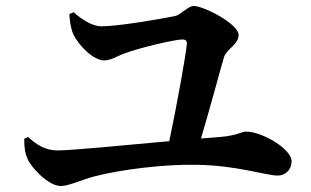

<svg xmlns="http://www.w3.org/2000/svg" viewBox="-20 -687 1040 642"><path d="M61 -223C61 -191 64 -174 72 -156C85 -125 143 -65 183 -65C210 -65 247 -84 295 -97C381 -120 531 -138 632 -136C770 -135 869 -100 908 -100C936 -100 955 -121 955 -148C955 -189 856 -247 803 -247C787 -247 774 -234 717 -229L652 -224C681 -320 715 -449 729 -496C738 -524 778 -538 778 -570C778 -607 661 -667 628 -667C608 -667 585 -637 564 -633C509 -622 374 -599 319 -599C290 -599 256 -620 226 -646L212 -640C213 -618 216 -594 225 -573C243 -534 293 -485 328 -485C352 -485 370 -499 398 -509C443 -526 563 -555 590 -555C600 -555 605 -551 605 -542C602 -505 571 -333 546 -215C395 -201 217 -184 172 -184C133 -184 103 -202 74 -229Z"/></svg>

Font: Noto Serif JP
Style: Bold
Weight: 700
Designer: Ryoko NISHIZUKA 西塚涼子 (kana & ideographs); Frank Grießhammer (Latin, Greek & Cyrillic); Wenlong ZHANG 张文龙 (bopomofo); San
Foundry: Adobe
Version: Version 2.001;hotconv 1.1.0;makeotfexe 2.6.0